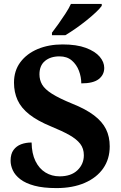

<svg xmlns="http://www.w3.org/2000/svg" viewBox="-20 -951 619 981"><path d="M268.5 10Q200.9 10 155.6 -2.3Q110.2 -14.6 83.5 -35.4Q56.8 -56.1 45.4 -81Q34.1 -105.8 34.1 -129.8Q34.1 -164.3 49 -184.6Q63.8 -204.8 88 -213.9Q112.1 -222.9 141.5 -222.9Q142.3 -166.3 161.2 -127.8Q180.2 -89.2 212.4 -69.6Q244.5 -50 284.6 -50Q343.5 -50 376 -81.4Q408.4 -112.7 408.4 -158Q408.4 -192.1 389.9 -216.2Q371.3 -240.2 334.3 -261.1Q297.4 -281.9 241.3 -304.8Q171.1 -333.7 129.6 -366.6Q88 -399.5 69.7 -439.7Q51.5 -479.9 51.5 -528.5Q51.5 -589.6 84 -633.2Q116.6 -676.9 172.8 -700.5Q228.9 -724 299.5 -724Q371.6 -724 418.9 -706.3Q466.2 -688.5 489.4 -661.3Q512.6 -634 512.6 -603.9Q512.6 -569 484.7 -547Q456.8 -525 395.3 -525Q395.3 -557.7 383.3 -589.3Q371.4 -620.9 346.9 -641.9Q322.4 -663 283.9 -663Q238 -663 209.8 -639.5Q181.6 -616.1 181.6 -571Q181.6 -542.6 195.2 -518.9Q208.8 -495.2 245.5 -471.9Q282.1 -448.7 349.3 -421.2Q418.2 -393.7 460.3 -361.7Q502.4 -329.8 521.5 -291.3Q540.6 -252.9 540.6 -203.2Q540.6 -138.6 507.4 -90.9Q474.2 -43.2 412.9 -16.6Q351.6 10 268.5 10ZM245.5 -784Q260.5 -803 278.8 -829Q297.2 -855 314.8 -882Q332.4 -909 342.4 -931H499.8V-921Q490.8 -908 469.7 -888Q448.5 -868 421 -846Q393.6 -824 365.4 -804.5Q337.2 -785 313.7 -771H245.5Z"/></svg>

Font: Noto Serif Ethiopic
Style: Regular
Weight: 400
Designer: Monotype Design Team
Foundry: Monotype Imaging Inc.
Version: Version 2.102